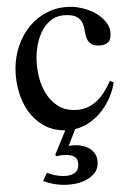

<svg xmlns="http://www.w3.org/2000/svg" viewBox="-20 -367 375 557"><path d="M263.2 106.4Q263.2 124 253.4 136Q243.7 147.9 229 155.5Q214.4 163.1 197.3 166.3Q180.2 169.4 166 169.4Q135.7 169.4 105 158.2L116.2 134.3Q140.1 143.6 163.1 143.6Q171.4 143.6 179.2 142.1Q187 140.6 193.4 137Q199.7 133.3 203.4 127.2Q207 121.1 207 111.3Q207 94.7 197.3 88.6Q187.5 82.5 172.4 82.5Q165.5 82.5 158.7 83.3Q151.9 84 145 86.4L140.1 82.5L169.4 11.2H168.9Q132.3 11.2 105.2 -4.6Q78.1 -20.5 60.3 -46.1Q42.5 -71.8 33.7 -103.8Q24.9 -135.7 24.9 -168Q24.9 -203.1 36.1 -235.6Q47.4 -268.1 68.4 -293Q89.4 -317.9 119.1 -332.5Q148.9 -347.2 186 -347.2Q202.6 -347.2 222.9 -342Q243.2 -336.9 260.3 -326.7Q277.3 -316.4 289.1 -301.3Q300.8 -286.1 300.8 -266.1Q300.8 -249.5 291.3 -242.2Q281.7 -234.9 266.1 -234.9Q249.5 -234.9 241.7 -241.5Q233.9 -248 230.5 -257.8Q227.1 -267.6 225.6 -279.1Q224.1 -290.5 219.5 -300.3Q214.8 -310.1 204.6 -316.7Q194.3 -323.2 173.8 -323.2Q149.4 -323.2 132.6 -311.8Q115.7 -300.3 105.5 -282.2Q95.2 -264.2 90.6 -242.4Q85.9 -220.7 85.9 -200.2Q85.9 -175.3 91.8 -148.4Q97.7 -121.6 110.8 -99.1Q124 -76.7 144.8 -62.3Q165.5 -47.9 194.8 -47.9Q215.3 -47.9 231.4 -54.7Q247.6 -61.5 260 -73.2Q272.5 -85 282 -100.3Q291.5 -115.7 298.8 -132.8L310.1 -127.9Q306.2 -105 296.9 -83.3Q287.6 -61.5 273.2 -43.2Q258.8 -24.9 239.7 -11.5Q220.7 2 198.2 7.3L179.2 56.2Q184.6 55.2 189.7 54.7Q194.8 54.2 200.2 54.2Q212.4 54.2 223.9 57.4Q235.4 60.5 244.1 66.9Q252.9 73.2 258.1 83Q263.2 92.8 263.2 106.4Z"/></svg>

Font: Scheherazade Rohingya
Style: Regular
Weight: 400
Designer: SIL International
Foundry: SIL International
Version: Version 2.000 (build 440/429)